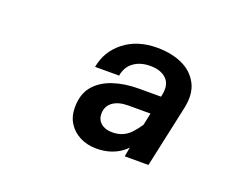

<svg xmlns="http://www.w3.org/2000/svg" viewBox="-71 -832 792 631"><g transform="rotate(20 325.0 -517.0)"><path d="M406 -335 422 -422 452 -564Q461 -603 441.5 -623Q422 -643 384 -643Q349 -643 326 -626Q303 -609 298 -578H214Q224 -635 270 -671Q316 -707 385 -707Q435 -707 472.5 -690Q510 -673 528.5 -638.5Q547 -604 536 -552L489 -335ZM309 -327Q277 -327 251.5 -340Q226 -353 211.5 -376Q197 -399 197 -430Q197 -477 220.5 -505Q244 -533 284 -546.5Q324 -560 374 -560H460L446 -496H360Q326 -496 306 -481.5Q286 -467 286 -440Q286 -420 300.5 -407.5Q315 -395 340 -395Q378 -395 402.5 -420.5Q427 -446 451 -491L455 -440Q432 -380 396 -353.5Q360 -327 309 -327Z"/></g></svg>

Font: Azeret Mono Thin Medium
Style: Italic
Weight: 500
Italic angle: -12°
Version: Version 1.002